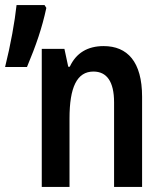

<svg xmlns="http://www.w3.org/2000/svg" viewBox="-103 -734 623 754"><path d="M-83 -471H3C39 -557 62 -624 79 -703L72 -714H-38C-45 -649 -61 -559 -83 -471ZM61 0H170V-269C170 -391 199 -453 264 -453C316 -453 345 -414 345 -332V0H455V-354C455 -492 397 -553 304 -553C241 -553 196 -526 171 -472H165L150 -542H61Z"/></svg>

Font: Noto Sans Mono ExtraCondensed SemiBold
Style: Regular
Weight: 600
Width: 2
Designer: Monotype Design Team
Foundry: Monotype Imaging Inc.
Version: Version 2.014